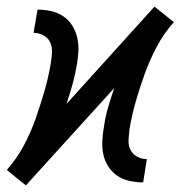

<svg xmlns="http://www.w3.org/2000/svg" viewBox="-35 -549 555 578"><path d="M43 9 14 -14 -15 -38H-14Q16 -72 37 -111.5Q58 -151 72.5 -192.5Q87 -234 99 -275.5Q111 -317 118 -359Q121 -376 121.5 -392Q122 -408 116 -421.5Q110 -435 96 -442.5Q82 -450 66 -450L78 -520Q99 -520 119 -515.5Q139 -511 155.5 -500Q172 -489 182.5 -472Q193 -455 197.5 -435.5Q202 -416 201 -395Q200 -374 196 -352Q191 -323 183 -294Q175 -265 165 -236L430 -529L459 -506L489 -482H488Q458 -448 437 -408.5Q416 -369 401 -327.5Q386 -286 374 -244.5Q362 -203 355 -161Q353 -144 352 -128Q351 -112 357.5 -98.5Q364 -85 377.5 -77.5Q391 -70 407 -70L396 0Q375 0 354.5 -4.5Q334 -9 318 -20Q302 -31 291 -48Q280 -65 276 -84.5Q272 -104 273 -125Q274 -146 278 -168Q282 -197 290.5 -226Q299 -255 309 -284Z"/></svg>

Font: Iosevka Curly
Style: Italic
Weight: 400
Italic angle: -9°
Monospace: yes
Designer: Belleve Invis
Foundry: Belleve Invis
Version: Version 22.1.2; ttfautohint (v1.8.4)